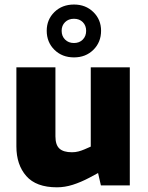

<svg xmlns="http://www.w3.org/2000/svg" viewBox="-20 -811 646 840"><path d="M229 8.5Q138.1 8.5 94.9 -41Q51.7 -90.4 51.7 -170.4V-516.4H222.5V-214.7Q222.5 -177 240 -161Q257.6 -144.9 294.7 -144.9Q309.8 -144.9 323.1 -148.4Q336.4 -151.9 349.5 -157.5L377.1 -169.6V-516.4H547.9V0H421.4L400.5 -91.4L432.9 -66.9L371 -33.5Q334 -14 298.7 -2.7Q263.5 8.5 229 8.5ZM303.8 -559.9Q251.8 -559.9 218.1 -593.1Q184.4 -626.4 184.4 -676.4Q184.4 -725.3 218.1 -758.3Q251.8 -791.2 303.8 -791.2Q354.7 -791.2 388.4 -758.3Q422.2 -725.3 422.2 -676.4Q422.2 -626.4 388.6 -593.1Q355 -559.9 303.8 -559.9ZM303.6 -622.8Q327.3 -622.8 342.1 -637.8Q356.9 -652.8 356.9 -676.1Q356.9 -699.4 342.2 -714.1Q327.5 -728.9 303.6 -728.9Q279.7 -728.9 264.7 -714.1Q249.7 -699.4 249.7 -676.3Q249.7 -652.8 264.8 -637.8Q279.8 -622.8 303.6 -622.8Z"/></svg>

Font: REM Medium
Style: Regular
Weight: 500
Designer: Octavio Pardo
Foundry: Ashler Design
Version: Version 1.005;gftools[0.9.28]